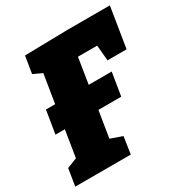

<svg xmlns="http://www.w3.org/2000/svg" viewBox="-176 -843 941 976"><g transform="rotate(-30 294.5 -355.0)"><path d="M100 -705 350 -710H601L563 -474H451L443 -565H330L306 -414H441L419 -279H285L260 -124L329 -100L314 0H-12L4 -100L63 -123L88 -279H33L55 -414H109L136 -581L84 -605Z"/></g></svg>

Font: Bitter Pro Black
Style: Italic
Weight: 900
Italic angle: -9°
Designer: Sol Matas, and Bitter project Authors
Foundry: Sol Matas
Version: Version 1.010